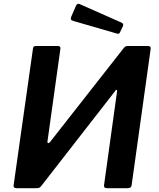

<svg xmlns="http://www.w3.org/2000/svg" viewBox="-20 -982 828 1002"><path d="M282 -742Q298 -742 295 -726L228 -246Q226 -237 231 -235.5Q236 -234 242 -242L624 -729Q631 -738 636 -740Q641 -742 651 -742H752Q769 -742 766 -725L667 -16Q666 -7 660.5 -3.5Q655 0 647 0H538Q529 0 525.5 -4Q522 -8 523 -16L591 -506Q592 -512 588.5 -513Q585 -514 581 -507L195 -11Q189 -3 183 -1.5Q177 0 169 0H66Q49 0 51 -15L152 -728Q153 -742 166 -742ZM378 -955Q381 -960 385.5 -961.5Q390 -963 395 -961L614 -864Q620 -861 622 -857Q624 -853 622 -846L606 -813Q603 -807 599 -806Q595 -805 586 -808L365 -872Q353 -875 350.5 -880Q348 -885 351 -893Z"/></svg>

Font: Libre Franklin SemiBold
Style: Italic
Weight: 600
Italic angle: -8°
Designer: Pablo Impallari, Rodrigo Fuenzalida, Nhung Nguyen
Foundry: Impallari Type
Version: Version 3.000